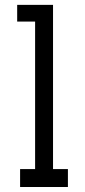

<svg xmlns="http://www.w3.org/2000/svg" viewBox="-20 -749 341 769"><path d="M120.6 -662.6H48.8V-729.5H192.4V-71.8H252V0H60.5V-71.8H120.6Z"/></svg>

Font: Eligible
Style: Regular
Weight: 500
Version: Version 1.1